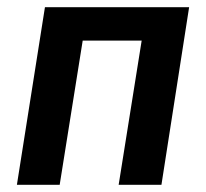

<svg xmlns="http://www.w3.org/2000/svg" viewBox="-20 -514 574 534"><path d="M27 0 105 -494H506L429 0H310L374 -401H210L146 0Z"/></svg>

Font: Nunito Sans 10pt Condensed
Style: Bold Italic
Weight: 700
Width: 3
Italic angle: -9°
Designer: Vernon Adams
Foundry: Vernon Adams
Version: Version 3.101;gftools[0.9.27]